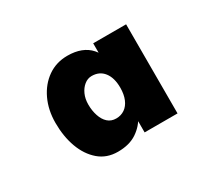

<svg xmlns="http://www.w3.org/2000/svg" viewBox="-77 -850 644 586"><g transform="rotate(-30 245.0 -556.5)"><path d="M193.6 -390.4Q154.3 -390.4 127.2 -413.7Q100.1 -437 86 -475.5Q71.9 -514 71.9 -562Q71.9 -607 89 -643.3Q106.1 -679.6 136.2 -700.6Q166.3 -721.6 205.6 -721.6Q258.9 -721.6 286.4 -690.5Q313.9 -659.4 313.9 -597.7L293.1 -648V-715H409.1V-401H293.1V-474L313.9 -506.3Q313.9 -480.8 300.5 -453.5Q287.2 -426.1 260.8 -408.3Q234.4 -390.4 193.6 -390.4ZM239.8 -481Q256.6 -481 269.7 -489.9Q282.7 -498.8 289.9 -515.9Q297.1 -533 297.1 -556.7Q297.1 -591.2 281.7 -611.1Q266.3 -631 238.8 -631Q224.6 -631 212.7 -621.4Q200.8 -611.8 193.8 -596.2Q186.7 -580.5 186.7 -560.3Q186.7 -538.7 192.8 -520.5Q198.8 -502.2 210.5 -491.6Q222.2 -481 239.8 -481Z"/></g></svg>

Font: Lexend Mega
Style: Regular
Weight: 400
Designer: Bonnie Shaver-Troup, Thomas Jockin
Foundry: Lexend
Version: Version 1.007